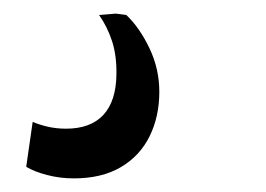

<svg xmlns="http://www.w3.org/2000/svg" viewBox="-20 -41 390 282"><path d="M88.5 221Q68 221 49 216Q30 211 18.5 204L28 138Q37 142 49.8 145Q62.5 148 77 148Q113 148 131.8 127.8Q150.5 107.5 151 68.5Q151.5 40.5 144.5 19.2Q137.5 -2 125.5 -19L150 -21L165.5 -19Q185 -0.5 199.5 29.8Q214 60 214 94Q214 130 199.8 159Q185.5 188 157.5 204.5Q129.5 221 88.5 221Z"/></svg>

Font: Merriweather Light 18pt Medium
Style: Italic
Weight: 500
Italic angle: -7.8°
Version: Version 2.101